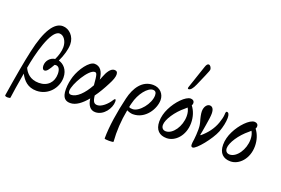

<svg xmlns="http://www.w3.org/2000/svg" viewBox="-136 -1203 2691 1840"><g transform="rotate(20 1210.0 -283.5)"><path d="M45 158C50 117 66 12 86 -102C119 -40 166 11 254 11C375 11 457 -91 457 -195C457 -278 406 -323 359 -335C390 -399 409 -468 409 -517C409 -599 348 -658 283 -658C196 -658 125 -549 76 -325C51 -214 22 -50 -10 154C-10 169 43 168 45 158ZM278 -581C322 -581 356 -529 356 -469C356 -428 342 -380 321 -337C273 -331 236 -289 236 -240C236 -215 245 -198 262 -198C283 -198 302 -223 335 -282C339 -283 344 -284 348 -284C378 -284 394 -257 394 -210C394 -127 341 -68 251 -68C161 -68 119 -119 97 -166C120 -303 188 -581 278 -581Z M600 11C656 11 712 -31 766 -97C766 -94 767 -92 767 -89C776 -33 801 11 855 11C941 11 1002 -82 1002 -149C1002 -164 1000 -171 994 -171C988 -171 984 -167 978 -157C947 -106 892 -59 851 -59C819 -59 804 -75 797 -134L796 -137C829 -182 860 -235 889 -292C914 -339 925 -372 925 -396C925 -422 914 -433 892 -433C853 -433 823 -381 805 -333C800 -320 795 -308 790 -296C790 -297 790 -298 790 -299C782 -378 750 -423 693 -423C638 -423 565 -320 537 -233C526 -197 516 -149 516 -101C516 -9 554 11 600 11ZM552 -96C552 -166 660 -350 720 -350C741 -350 747 -339 756 -227C702 -128 637 -66 581 -66C563 -66 552 -75 552 -96Z M1027 217C1027 226 1119 226 1118 217C1110 112 1116 3 1138 -111C1160 -100 1183 -94 1201 -94C1328 -94 1405 -222 1405 -312C1405 -371 1362 -425 1289 -425C1178 -425 1115 -328 1088 -214C1052 -63 1027 93 1027 217ZM1154 -187C1179 -294 1252 -380 1303 -380C1327 -380 1340 -367 1340 -336C1340 -251 1249 -139 1182 -139C1164 -139 1155 -140 1145 -147C1147 -160 1150 -174 1154 -187Z M1620 -502C1640 -502 1660 -525 1680 -571L1729 -684C1747 -725 1753 -743 1753 -750C1753 -766 1740 -791 1722 -791C1710 -791 1700 -778 1692 -753L1613 -519C1612 -516 1612 -513 1612 -510C1612 -505 1614 -502 1620 -502ZM1582 11C1670 11 1755 -77 1755 -205C1755 -266 1737 -323 1703 -367C1708 -375 1710 -383 1710 -391C1710 -413 1694 -425 1672 -425C1621 -425 1539 -339 1497 -252C1476 -210 1463 -162 1463 -117C1463 -29 1510 11 1582 11ZM1507 -97C1507 -152 1571 -250 1653 -316C1661 -322 1667 -328 1673 -334C1686 -312 1693 -285 1693 -252C1693 -148 1624 -48 1553 -48C1525 -48 1507 -66 1507 -97Z M1849 10C1885 10 2003 -137 2037 -223C2057 -276 2068 -331 2068 -370C2068 -405 2059 -424 2041 -424C2033 -424 2029 -414 2029 -391C2028 -368 2020 -336 2008 -302C1983 -232 1939 -176 1881 -127L1876 -130C1879 -143 1885 -173 1895 -236C1905 -296 1910 -332 1910 -357C1910 -403 1894 -426 1866 -426C1840 -426 1813 -396 1813 -347C1813 -322 1821 -283 1834 -240C1837 -228 1842 -209 1842 -171C1842 -140 1839 -91 1836 -71C1831 -41 1830 -27 1830 -15C1830 2 1836 10 1849 10Z M2233 11C2321 11 2406 -77 2406 -205C2406 -266 2388 -323 2354 -367C2359 -375 2361 -383 2361 -391C2361 -413 2345 -425 2323 -425C2272 -425 2190 -339 2148 -252C2127 -210 2114 -162 2114 -117C2114 -29 2161 11 2233 11ZM2158 -97C2158 -152 2222 -250 2304 -316C2312 -322 2318 -328 2324 -334C2337 -312 2344 -285 2344 -252C2344 -148 2275 -48 2204 -48C2176 -48 2158 -66 2158 -97Z"/></g></svg>

Font: Junicode Two Beta SemiCondensed Medium
Style: Italic
Weight: 500
Width: 4
Italic angle: -10°
Version: Version 1.063